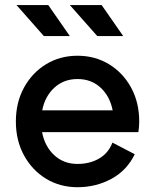

<svg xmlns="http://www.w3.org/2000/svg" viewBox="-20 -743 624 773"><path d="M432.6 -168.9 522.5 -122.1Q491.2 -57.1 429 -23.2Q366.7 10.7 292 10.7Q221.7 10.7 165.5 -23.4Q109.4 -57.6 76.7 -117.4Q43.9 -177.2 43.9 -253.9Q43.9 -330.6 76.7 -390.4Q109.4 -450.2 165.5 -484.4Q221.7 -518.6 292 -518.6Q362.8 -518.6 418.9 -484.4Q475.1 -450.2 507.8 -390.4Q540.5 -330.6 540.5 -253.9Q540.5 -243.2 539.6 -232.2Q538.6 -221.2 537.1 -210.9H149.4Q160.2 -153.8 198.2 -118.4Q236.3 -83 292 -83Q341.8 -83 379.4 -105Q417 -127 432.6 -168.9ZM292 -424.8Q236.8 -424.8 199 -390.1Q161.1 -355.5 149.9 -298.8H433.6Q422.4 -355.5 385 -390.1Q347.7 -424.8 292 -424.8ZM156.7 -597.7 46.4 -722.7H174.3L261.2 -597.7ZM371.6 -597.7 261.2 -722.7H389.2L476.1 -597.7Z"/></svg>

Font: Giphurs Medium
Style: Regular
Weight: 500
Version: Version 0.920; ttfautohint (v1.8.4.7-5d5b)